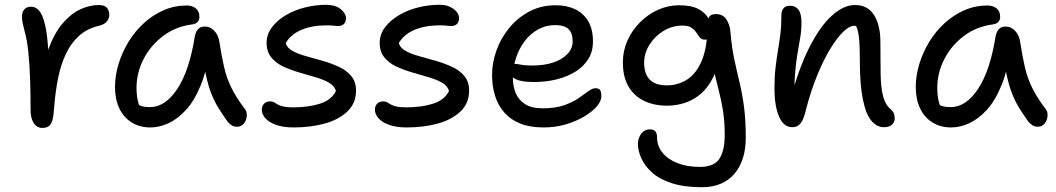

<svg xmlns="http://www.w3.org/2000/svg" viewBox="-20 -523 4418 803"><path d="M157 12Q142 12 131 3Q120 -6 114 -23Q108 -40 108 -61Q108 -126 106 -189Q104 -252 98.5 -305Q93 -358 83 -392Q77 -415 74.5 -428Q72 -441 72 -454Q72 -472 81.5 -483.5Q91 -495 111 -495Q129 -495 143.5 -478.5Q158 -462 168 -421.5Q178 -381 182 -309Q186 -237 184 -127L152 -156Q159 -253 183.5 -319.5Q208 -386 242.5 -426Q277 -466 316 -484Q355 -502 393 -502Q418 -502 427.5 -490Q437 -478 437 -461Q437 -447 428 -434.5Q419 -422 397 -416Q345 -404 311 -373.5Q277 -343 255.5 -297.5Q234 -252 222.5 -194Q211 -136 206 -68Q204 -36 198.5 -18.5Q193 -1 183 5.5Q173 12 157 12Z M609 10Q564 10 530.5 -11Q497 -32 479 -70Q461 -108 461 -159Q461 -207 476 -256Q491 -305 518 -349Q545 -393 582.5 -427Q620 -461 665 -480.5Q710 -500 761 -500Q784 -500 799 -488Q814 -476 814 -452Q814 -440 806.5 -431.5Q799 -423 784 -421Q714 -412 661.5 -372Q609 -332 580 -275Q551 -218 551 -156Q551 -127 556 -103.5Q561 -80 578 -43L526 -112Q549 -89 564.5 -82Q580 -75 607 -75Q671 -75 721.5 -151Q772 -227 795 -372Q799 -391 809 -401.5Q819 -412 836 -412Q860 -412 877 -393.5Q894 -375 898 -345Q907 -287 917.5 -241.5Q928 -196 948 -155.5Q968 -115 1002 -70Q1011 -60 1012 -47Q1013 -34 1008.5 -21.5Q1004 -9 994.5 -1Q985 7 972 7Q958 7 949 1Q940 -5 932 -14Q913 -41 896 -67.5Q879 -94 865 -128.5Q851 -163 841 -210.5Q831 -258 827 -323L860 -324Q846 -232 820 -167.5Q794 -103 759 -64.5Q724 -26 685.5 -8Q647 10 609 10Z M1208 10Q1164 10 1134 -1Q1104 -12 1089.5 -29Q1075 -46 1075 -64Q1075 -79 1084 -89Q1093 -99 1110 -99Q1120 -99 1126.5 -95Q1133 -91 1141.5 -86Q1150 -81 1165 -77.5Q1180 -74 1206 -74Q1270 -74 1318.5 -89.5Q1367 -105 1385 -143Q1378 -165 1354.5 -178Q1331 -191 1298 -200.5Q1265 -210 1229.5 -220.5Q1194 -231 1164 -245Q1134 -259 1114.5 -283Q1095 -307 1095 -344Q1095 -379 1117 -408.5Q1139 -438 1175.5 -459.5Q1212 -481 1256 -492Q1300 -503 1345 -503Q1385 -502 1406 -484Q1427 -466 1427 -447Q1427 -432 1418.5 -423Q1410 -414 1393 -414Q1387 -414 1381 -415Q1375 -416 1366.5 -416.5Q1358 -417 1346 -417Q1286 -417 1241.5 -398.5Q1197 -380 1175 -343Q1180 -323 1203.5 -310Q1227 -297 1260.5 -288Q1294 -279 1330 -268.5Q1366 -258 1397.5 -243.5Q1429 -229 1449 -205Q1469 -181 1469 -144Q1469 -91 1432.5 -56.5Q1396 -22 1337 -6Q1278 10 1208 10Z M1681 10Q1637 10 1607 -1Q1577 -12 1562.5 -29Q1548 -46 1548 -64Q1548 -79 1557 -89Q1566 -99 1583 -99Q1593 -99 1599.5 -95Q1606 -91 1614.5 -86Q1623 -81 1638 -77.5Q1653 -74 1679 -74Q1743 -74 1791.5 -89.5Q1840 -105 1858 -143Q1851 -165 1827.5 -178Q1804 -191 1771 -200.5Q1738 -210 1702.5 -220.5Q1667 -231 1637 -245Q1607 -259 1587.5 -283Q1568 -307 1568 -344Q1568 -379 1590 -408.5Q1612 -438 1648.5 -459.5Q1685 -481 1729 -492Q1773 -503 1818 -503Q1845 -503 1863 -494Q1881 -485 1890.5 -472.5Q1900 -460 1900 -447Q1900 -432 1891.5 -423Q1883 -414 1866 -414Q1860 -414 1854 -415Q1848 -416 1839.5 -416.5Q1831 -417 1819 -417Q1759 -417 1714.5 -398.5Q1670 -380 1648 -343Q1653 -323 1676.5 -310Q1700 -297 1733.5 -288Q1767 -279 1803 -268.5Q1839 -258 1870.5 -243.5Q1902 -229 1922 -205Q1942 -181 1942 -144Q1942 -91 1905.5 -56.5Q1869 -22 1810 -6Q1751 10 1681 10Z M2254 10Q2197 10 2156.5 -6Q2116 -22 2089.5 -52Q2063 -82 2050.5 -122Q2038 -162 2038 -210Q2038 -261 2056.5 -312.5Q2075 -364 2110 -406.5Q2145 -449 2194 -475Q2243 -501 2304 -501Q2351 -501 2386 -484Q2421 -467 2440.5 -433.5Q2460 -400 2460 -349Q2460 -308 2441 -277Q2422 -246 2388.5 -224.5Q2355 -203 2310 -191.5Q2265 -180 2213 -180Q2153 -180 2129 -196.5Q2105 -213 2105 -233Q2105 -245 2111 -250.5Q2117 -256 2131 -256Q2142 -256 2158.5 -252.5Q2175 -249 2206 -249Q2256 -249 2293.5 -261.5Q2331 -274 2353 -297Q2375 -320 2375 -350Q2375 -384 2358 -401Q2341 -418 2302 -418Q2263 -418 2230.5 -400Q2198 -382 2174.5 -351Q2151 -320 2138 -280.5Q2125 -241 2125 -198Q2125 -162 2137 -133.5Q2149 -105 2176 -87.5Q2203 -70 2249 -70Q2303 -70 2339.5 -83Q2376 -96 2400 -112.5Q2424 -129 2440.5 -141.5Q2457 -154 2471 -154Q2485 -154 2490 -146Q2495 -138 2495 -120Q2495 -100 2475.5 -77.5Q2456 -55 2422 -35Q2388 -15 2345 -2.5Q2302 10 2254 10Z M2915 260Q2841 260 2789 243Q2737 226 2706.5 198Q2676 170 2662 138.5Q2648 107 2648 80Q2648 54 2662 36Q2676 18 2697 18Q2714 18 2721 26.5Q2728 35 2728 51Q2728 88 2751 116Q2774 144 2814 159.5Q2854 175 2907 175Q2967 175 2989 140.5Q3011 106 3011 42Q3011 -13 3004 -58Q2997 -103 2986.5 -143Q2976 -183 2967 -222Q2958 -261 2953 -305L2991 -295Q2982 -239 2962 -198.5Q2942 -158 2912.5 -132Q2883 -106 2846.5 -93.5Q2810 -81 2770 -81Q2714 -81 2672 -102Q2630 -123 2607.5 -163Q2585 -203 2585 -262Q2585 -310 2604 -353Q2623 -396 2656.5 -429.5Q2690 -463 2732 -482Q2774 -501 2820 -501Q2871 -501 2900.5 -485.5Q2930 -470 2943 -446Q2956 -422 2956 -397Q2956 -383 2948 -370Q2940 -357 2929 -357Q2915 -357 2907.5 -366Q2900 -375 2892.5 -386.5Q2885 -398 2872 -407Q2859 -416 2834 -416Q2791 -416 2754.5 -393.5Q2718 -371 2696 -335.5Q2674 -300 2674 -261Q2674 -215 2697 -190.5Q2720 -166 2770 -166Q2817 -166 2855.5 -191.5Q2894 -217 2916.5 -273Q2939 -329 2939 -420Q2939 -443 2946.5 -453.5Q2954 -464 2975 -464Q3004 -464 3018.5 -441Q3033 -418 3035 -389Q3040 -327 3050.5 -277.5Q3061 -228 3072.5 -180.5Q3084 -133 3091.5 -77.5Q3099 -22 3099 52Q3099 149 3051 204.5Q3003 260 2915 260Z M3677 9Q3647 9 3624 -18.5Q3601 -46 3588.5 -108.5Q3576 -171 3576 -272Q3576 -320 3574 -349Q3572 -378 3567.5 -395Q3563 -412 3555 -422Q3547 -432 3535 -443Q3555 -444 3569.5 -438.5Q3584 -433 3591 -418.5Q3598 -404 3599 -380Q3585 -401 3575.5 -408Q3566 -415 3552 -415Q3532 -415 3506 -389.5Q3480 -364 3452 -318Q3424 -272 3398 -208.5Q3372 -145 3352 -69Q3342 -25 3329 -8Q3316 9 3294 9Q3257 9 3238 -36Q3219 -81 3219 -151Q3219 -202 3223.5 -240Q3228 -278 3233.5 -311Q3239 -344 3243.5 -379Q3248 -414 3248 -459Q3248 -478 3257 -488.5Q3266 -499 3284 -499Q3307 -499 3319.5 -482.5Q3332 -466 3332 -428Q3332 -395 3326.5 -364Q3321 -333 3315 -297Q3309 -261 3305 -213.5Q3301 -166 3304 -102L3286 -107Q3320 -236 3364.5 -324Q3409 -412 3458.5 -457Q3508 -502 3556 -502Q3609 -502 3635.5 -460Q3662 -418 3662 -348Q3662 -270 3663 -214Q3664 -158 3673 -122Q3682 -86 3704 -67Q3714 -59 3718 -49.5Q3722 -40 3722 -27Q3722 -14 3711.5 -2.5Q3701 9 3677 9Z M3958 10Q3913 10 3879.5 -11Q3846 -32 3828 -70Q3810 -108 3810 -159Q3810 -207 3825 -256Q3840 -305 3867 -349Q3894 -393 3931.5 -427Q3969 -461 4014 -480.5Q4059 -500 4110 -500Q4133 -500 4148 -488Q4163 -476 4163 -452Q4163 -440 4155.5 -431.5Q4148 -423 4133 -421Q4063 -412 4010.5 -372Q3958 -332 3929 -275Q3900 -218 3900 -156Q3900 -127 3905 -103.5Q3910 -80 3927 -43L3875 -112Q3898 -89 3913.5 -82Q3929 -75 3956 -75Q4020 -75 4070.5 -151Q4121 -227 4144 -372Q4148 -391 4158 -401.5Q4168 -412 4185 -412Q4209 -412 4226 -393.5Q4243 -375 4247 -345Q4256 -287 4266.5 -241.5Q4277 -196 4297 -155.5Q4317 -115 4351 -70Q4360 -60 4361 -47Q4362 -34 4357.5 -21.5Q4353 -9 4343.5 -1Q4334 7 4321 7Q4307 7 4298 1Q4289 -5 4281 -14Q4262 -41 4245 -67.5Q4228 -94 4214 -128.5Q4200 -163 4190 -210.5Q4180 -258 4176 -323L4209 -324Q4195 -232 4169 -167.5Q4143 -103 4108 -64.5Q4073 -26 4034.5 -8Q3996 10 3958 10Z"/></svg>

Font: Shantell Sans Light
Style: Regular
Weight: 400
Version: Version 1.011;[c5ecc13dd]